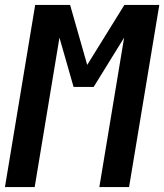

<svg xmlns="http://www.w3.org/2000/svg" viewBox="-27 -755 663 775"><path d="M-7 0 115 -735H256L325 -493L475 -735H616L494 0H374L474 -603L351 -404H270L213 -603L113 0Z"/></svg>

Font: Iosevka SS04 Extended
Style: Bold Italic
Weight: 700
Width: 7
Italic angle: -9°
Monospace: yes
Designer: Belleve Invis
Foundry: Belleve Invis
Version: Version 19.0.0; ttfautohint (v1.8.4)